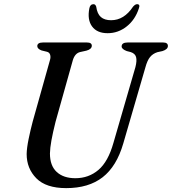

<svg xmlns="http://www.w3.org/2000/svg" viewBox="-20 -908 842 940"><path d="M535.5 -209 643 -579.5Q651 -611 646.2 -628.5Q641.5 -646 620 -653L600.5 -658Q575.5 -667.5 575.5 -680.5Q575.5 -700 605 -700H778.5Q802 -700 802 -683Q802 -666.5 775.5 -658L750.5 -652.5Q728.5 -645.5 714.8 -629Q701 -612.5 691.5 -577L583.5 -205.5Q551 -93.5 482.5 -40.2Q414 13 304 13Q205.5 13 158 -35Q110.5 -83 110.5 -154Q111 -183 120.2 -228Q129.5 -273 140 -312.5L224.5 -613.5Q229 -628 225.5 -639.8Q222 -651.5 210 -654.5L183.5 -661Q162.5 -669 162.5 -682.5Q163 -700 190.5 -700H405.5Q429.5 -700 429.5 -684Q429 -667 403 -660L371.5 -653Q346.5 -646.5 336.5 -613L252 -312Q238.5 -258 231.8 -220.8Q225 -183.5 224.5 -156.5Q224.5 -96.5 257.8 -66Q291 -35.5 349 -35.5Q414 -35.5 461.8 -76Q509.5 -116.5 535.5 -209ZM524 -809Q587.5 -809 631.5 -875.5Q642 -887.5 651 -887.5Q667.5 -887.5 660 -867.5Q642 -811.5 600.2 -778.5Q558.5 -745.5 507 -745.5Q455 -745.5 430.8 -778.5Q406.5 -811.5 417.5 -867.5Q421.5 -887.5 438 -887.5Q447 -887.5 451 -875.5Q456 -840 474 -824.5Q492 -809 524 -809Z"/></svg>

Font: Fraunces 9pt S000
Style: Italic
Weight: 400
Italic angle: -16°
Version: Version 1.000; ttfautohint (v1.8.3)